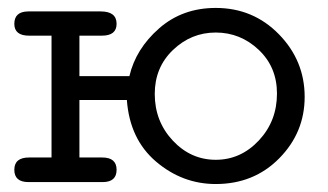

<svg xmlns="http://www.w3.org/2000/svg" viewBox="-20 -459 827 484"><path d="M53.2 -62H109.9V-369.1H53.2Q16.1 -369.1 16.1 -398.9Q16.1 -429.7 50.8 -430.2H233.9Q273.9 -430.2 273.9 -398.9Q273.9 -369.1 236.8 -369.1H180.2V-267.1H306.2Q322.3 -335.9 381.1 -387.5Q439.9 -439 523.9 -439Q618.2 -439 683.1 -372.6Q748 -306.2 748 -214.8Q748 -125 684.1 -60.1Q620.1 4.9 523.9 4.9Q439.9 4.9 373.5 -51.5Q307.1 -107.9 299.8 -207H180.2V-62H237.8Q273.9 -62 273.9 -31Q273.9 0 238.8 0H51.8Q16.1 0 16.1 -31Q16.1 -62 53.2 -62ZM370.1 -222.2Q370.1 -153.3 415.5 -104.7Q460.9 -56.2 523.9 -56.2Q586.9 -56.2 632.6 -105Q678.2 -153.8 678.2 -223.1Q678.2 -290 632.1 -333.5Q585.9 -377 523.9 -377Q461.9 -377 416 -333Q370.1 -289.1 370.1 -222.2Z"/></svg>

Font: CMU Typewriter Text Variable Width
Style: Medium
Weight: 500
Version: Version 0.7.0